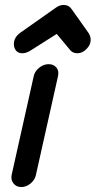

<svg xmlns="http://www.w3.org/2000/svg" viewBox="-20 -749 386 775"><path d="M70 -534Q54 -534 45 -544.5Q36 -555 36 -571Q36 -598 62 -617L204 -717Q220 -729 237 -729Q258 -729 270 -711L338 -615Q346 -603 346 -588Q346 -568 329 -551Q312 -534 293 -534Q274 -534 264 -546L209 -612L100 -543Q84 -534 70 -534ZM27 -43 116 -441Q120 -461 138 -475.5Q156 -490 176 -490Q197 -490 208 -476Q219 -462 214 -441L125 -43Q121 -23 103.5 -8.5Q86 6 66 6Q46 6 34.5 -8.5Q23 -23 27 -43Z"/></svg>

Font: Comic Neue
Style: Bold Italic
Weight: 700
Italic angle: -12°
Designer: Craig Rozynski
Foundry: Craig Rozynski
Version: Version 2.003